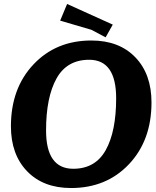

<svg xmlns="http://www.w3.org/2000/svg" viewBox="-20 -928 787 967"><path d="M743 -412Q743 -221 629.5 -101Q516 19 338 19Q198 19 116.5 -65.5Q35 -150 35 -292Q35 -483 148.5 -603.5Q262 -724 440 -724Q580 -724 661.5 -639.5Q743 -555 743 -412ZM212 -271Q212 -78 349 -78Q460 -78 512.5 -172Q565 -266 565 -433Q565 -627 429 -627Q317 -627 264.5 -532.5Q212 -438 212 -271ZM548 -804 512 -740 440 -778 283 -824 318 -908Z"/></svg>

Font: Andada
Style: Bold Italic
Weight: 700
Italic angle: -8.29999°
Designer: Carolina Giovagnoli
Foundry: Carolina Giovagnoli
Version: Version 1.003